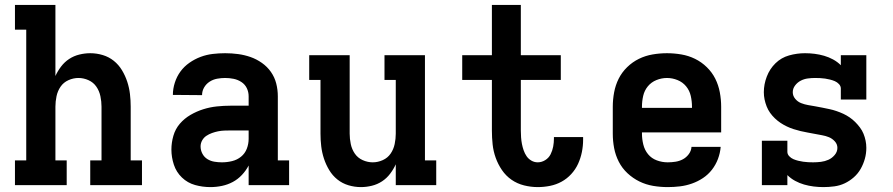

<svg xmlns="http://www.w3.org/2000/svg" viewBox="-20 -755 3640 783"><path d="M41 0V-101H87V-634H41V-735H206V-445Q215 -465 229 -483.5Q243 -502 262 -514.5Q281 -527 303.5 -532.5Q326 -538 348 -538Q374 -538 399 -530.5Q424 -523 444 -507Q464 -491 477.5 -468.5Q491 -446 499 -421.5Q507 -397 510 -371.5Q513 -346 513 -320V-101H559V0H348V-101H394V-320Q394 -341 389.5 -362.5Q385 -384 373 -401.5Q361 -419 341 -428Q321 -437 300 -437Q279 -437 259 -428Q239 -419 227 -401.5Q215 -384 210.5 -362.5Q206 -341 206 -320V-101H252V0Z M838 8Q806 8 775.5 -0.5Q745 -9 722 -31Q699 -53 689 -83.5Q679 -114 679 -145Q679 -173 687 -201Q695 -229 713.5 -250.5Q732 -272 757 -286.5Q782 -301 809 -309.5Q836 -318 864.5 -321Q893 -324 921 -324H994V-362Q994 -380 986.5 -395.5Q979 -411 964.5 -420.5Q950 -430 933 -433.5Q916 -437 898 -437Q882 -437 865.5 -434Q849 -431 835 -422Q821 -413 812.5 -398.5Q804 -384 804 -367Q804 -367 804 -367Q804 -367 804 -367L685 -368Q685 -368 685 -368Q685 -368 685 -368Q685 -393 693 -418Q701 -443 716 -463.5Q731 -484 752.5 -499Q774 -514 798 -523Q822 -532 847.5 -535Q873 -538 898 -538Q925 -538 951 -534.5Q977 -531 1001.5 -522.5Q1026 -514 1048 -498.5Q1070 -483 1085 -461.5Q1100 -440 1106.5 -414.5Q1113 -389 1113 -362V-101H1159V0H994V-80Q983 -59 966.5 -41.5Q950 -24 929.5 -13Q909 -2 885.5 3Q862 8 838 8ZM885 -93Q906 -93 926.5 -98Q947 -103 963 -116Q979 -129 986.5 -148.5Q994 -168 994 -189V-223H921Q908 -223 895 -222.5Q882 -222 869.5 -219.5Q857 -217 844.5 -212.5Q832 -208 821.5 -201Q811 -194 804.5 -182.5Q798 -171 798 -158Q798 -142 805.5 -128Q813 -114 826 -106Q839 -98 854.5 -95.5Q870 -93 885 -93Z M1452 8Q1426 8 1401 0.5Q1376 -7 1356 -23Q1336 -39 1322.5 -61.5Q1309 -84 1301 -108.5Q1293 -133 1290 -158.5Q1287 -184 1287 -210V-429H1241V-530H1406V-210Q1406 -189 1410.5 -167.5Q1415 -146 1427 -128.5Q1439 -111 1459 -102Q1479 -93 1500 -93Q1521 -93 1541 -102Q1561 -111 1573 -128.5Q1585 -146 1589.5 -167.5Q1594 -189 1594 -210V-429H1548V-530H1713V-101H1759V0H1594V-85Q1585 -65 1571 -46.5Q1557 -28 1538 -15.5Q1519 -3 1496.5 2.5Q1474 8 1452 8Z M2173 8Q2145 8 2117 1Q2089 -6 2066 -22Q2043 -38 2027 -61.5Q2011 -85 2001.5 -111.5Q1992 -138 1989 -166Q1986 -194 1986 -222V-429H1865V-530H1986V-735H2104V-530H2267V-429H2104V-222Q2104 -209 2105 -195Q2106 -181 2108.5 -168Q2111 -155 2115.5 -142Q2120 -129 2127.5 -118Q2135 -107 2147 -100Q2159 -93 2173 -93Q2189 -93 2203.5 -102Q2218 -111 2225.5 -126Q2233 -141 2236 -157.5Q2239 -174 2239 -190Q2239 -192 2239 -193Q2239 -194 2239 -196H2358Q2358 -193 2358 -190.5Q2358 -188 2358 -185Q2358 -160 2353 -135Q2348 -110 2337.5 -87Q2327 -64 2309.5 -45Q2292 -26 2270 -14Q2248 -2 2223 3Q2198 8 2173 8Z M2703 8Q2673 8 2643.5 3Q2614 -2 2587.5 -15Q2561 -28 2539 -48.5Q2517 -69 2503.5 -95.5Q2490 -122 2484.5 -151Q2479 -180 2479 -210V-320Q2479 -349 2484.5 -378.5Q2490 -408 2503 -434Q2516 -460 2537.5 -481Q2559 -502 2585.5 -515Q2612 -528 2641.5 -533Q2671 -538 2700 -538Q2729 -538 2758.5 -533Q2788 -528 2814.5 -515Q2841 -502 2862.5 -481Q2884 -460 2897 -434Q2910 -408 2915.5 -378.5Q2921 -349 2921 -320V-215H2598V-210Q2598 -188 2603.5 -165.5Q2609 -143 2623 -126Q2637 -109 2658.5 -101Q2680 -93 2703 -93Q2719 -93 2735 -95.5Q2751 -98 2765 -105.5Q2779 -113 2789 -126.5Q2799 -140 2800 -156H2919Q2917 -131 2908 -107Q2899 -83 2883.5 -63Q2868 -43 2847 -29Q2826 -15 2802 -6.5Q2778 2 2753 5Q2728 8 2703 8ZM2598 -315H2802V-320Q2802 -342 2797 -364Q2792 -386 2778 -403Q2764 -420 2743 -428.5Q2722 -437 2700 -437Q2678 -437 2657 -428.5Q2636 -420 2622 -403Q2608 -386 2603 -364Q2598 -342 2598 -320Z M3338 8Q3318 8 3298 5.5Q3278 3 3259 -2.5Q3240 -8 3222.5 -17.5Q3205 -27 3191 -41V0H3087V-181H3191V-136Q3191 -126 3198.5 -118Q3206 -110 3215.5 -106Q3225 -102 3235 -99.5Q3245 -97 3255.5 -95.5Q3266 -94 3276 -93.5Q3286 -93 3296 -93Q3312 -93 3328 -95Q3344 -97 3358.5 -103.5Q3373 -110 3384 -123Q3395 -136 3395 -152Q3395 -167 3384.5 -178.5Q3374 -190 3360.5 -195.5Q3347 -201 3332.5 -203.5Q3318 -206 3303 -209Q3288 -212 3273.5 -214.5Q3259 -217 3244.5 -220.5Q3230 -224 3216 -228.5Q3202 -233 3188.5 -239.5Q3175 -246 3163 -254Q3151 -262 3140 -272.5Q3129 -283 3120.5 -295Q3112 -307 3106.5 -321Q3101 -335 3098 -349.5Q3095 -364 3095 -379Q3095 -411 3107 -442.5Q3119 -474 3142.5 -497Q3166 -520 3198 -529Q3230 -538 3263 -538Q3283 -538 3302.5 -535.5Q3322 -533 3341 -527.5Q3360 -522 3377.5 -512.5Q3395 -503 3409 -489V-530H3513V-349H3409V-394Q3409 -404 3401.5 -412Q3394 -420 3384.5 -424Q3375 -428 3365 -430.5Q3355 -433 3345 -434.5Q3335 -436 3324.5 -436.5Q3314 -437 3304 -437Q3289 -437 3274 -435Q3259 -433 3245.5 -426Q3232 -419 3222.5 -406.5Q3213 -394 3213 -379Q3213 -364 3223 -352Q3233 -340 3247 -334.5Q3261 -329 3275.5 -326.5Q3290 -324 3304.5 -321.5Q3319 -319 3333.5 -316Q3348 -313 3362.5 -310Q3377 -307 3391.5 -302Q3406 -297 3419 -291Q3432 -285 3444.5 -276.5Q3457 -268 3467.5 -257.5Q3478 -247 3487 -235Q3496 -223 3501.5 -209.5Q3507 -196 3510 -181.5Q3513 -167 3513 -152Q3513 -129 3507 -107.5Q3501 -86 3490 -66.5Q3479 -47 3462 -32Q3445 -17 3425 -7.5Q3405 2 3382.5 5Q3360 8 3338 8Z"/></svg>

Font: Iosevka Slab Extended
Style: Bold
Weight: 700
Width: 7
Monospace: yes
Designer: Belleve Invis
Foundry: Belleve Invis
Version: Version 11.1.0; ttfautohint (v1.8.3)